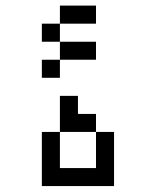

<svg xmlns="http://www.w3.org/2000/svg" viewBox="-20 -832 540 665"><path d="M312.5 -625V-687.5H187.5V-625H125V-562.5H187.5V-625ZM312.5 -750V-812.5H187.5V-750H125V-687.5H187.5V-750ZM125 -375V-187.5H375V-375H312.5Q312.5 -375 312.5 -250H187.5Q187.5 -250 187.5 -375ZM187.5 -375H312.5V-437.5H250V-500H187.5Q187.5 -500 187.5 -375Z"/></svg>

Font: BFUnifontExMono
Style: Regular
Weight: 500
Version: Version 15.0.06